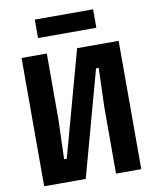

<svg xmlns="http://www.w3.org/2000/svg" viewBox="-106 -1099 962 1179"><g transform="rotate(-10 375.0 -509.0)"><path d="M520.3 0V-412L528.3 -657.7H511.7L331.4 0H72.3V-800H229.7V-388L221.7 -142.3H238.3L418.6 -800H677.7V0ZM193.2 -1017.9H556.8V-902.9H193.2Z"/></g></svg>

Font: Martian Mono VF sWd Rg
Style: Regular
Weight: 400
Width: 6
Monospace: yes
Designer: Roman Shamin
Foundry: Evil Martians
Version: Version 1.100